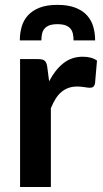

<svg xmlns="http://www.w3.org/2000/svg" viewBox="-20 -750 413 770"><path d="M177 -424Q201 -470 234 -496.2Q267 -522.5 312 -522.5Q347.5 -522.5 369 -507L361 -414.5Q358.5 -405.5 353.8 -401.8Q349 -398 341 -398Q333.5 -398 318.8 -400.5Q304 -403 290 -403Q269.5 -403 253.5 -397Q237.5 -391 224.8 -379.8Q212 -368.5 202.2 -352.5Q192.5 -336.5 184 -316V0H60.5V-513H133Q152 -513 159.5 -506.2Q167 -499.5 169.5 -482ZM210.5 -730.5Q253 -730.5 282 -719.2Q311 -708 328.8 -688.5Q346.5 -669 354 -643Q361.5 -617 361.5 -588H275Q275 -603 272.2 -615Q269.5 -627 262.2 -635.5Q255 -644 242.5 -648.5Q230 -653 210.5 -653Q191 -653 178.5 -648.5Q166 -644 158.8 -635.5Q151.5 -627 148.8 -615Q146 -603 146 -588H59.5Q59.5 -617 67 -643Q74.5 -669 92.2 -688.5Q110 -708 138.8 -719.2Q167.5 -730.5 210.5 -730.5Z"/></svg>

Font: Lato 2
Style: Bold
Weight: 700
Designer: Lukasz Dziedzic with Adam Twardoch and Botio Nikoltchev
Foundry: tyPoland Lukasz Dziedzic
Version: Version 2.015; 2015-08-06; http://www.latofonts.com/